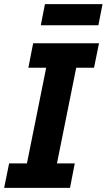

<svg xmlns="http://www.w3.org/2000/svg" viewBox="-24 -907 515 927"><path d="M314 0H-4L20 -118H106L199 -580H113L136 -698H454L430 -580H344L251 -118H337ZM173 -785 193 -887H471L451 -785Z"/></svg>

Font: IBM Plex Sans
Style: Italic
Weight: 400
Italic angle: -11.31°
Designer: Mike Abbink, Paul van der Laan, Pieter van Rosmalen
Foundry: Bold Monday
Version: Version 3.201